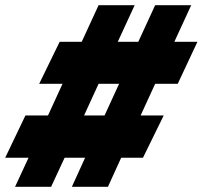

<svg xmlns="http://www.w3.org/2000/svg" viewBox="-54 -720 781 740"><path d="M274 -112H195L143 0H4L56 -112H-34L44 -275H131L187 -397H97L176 -559H261L326 -700H465L400 -559H479L544 -700H683L618 -559H707L631 -397H544L488 -275H577L497 -112H413L362 0H223ZM349 -275 405 -397H326L270 -275Z"/></svg>

Font: Azeret Mono Black
Style: Italic
Weight: 900
Italic angle: -12°
Designer: Martin Vácha
Foundry: Displaay
Version: Version 1.000; Glyphs 3.0.3, build 3074